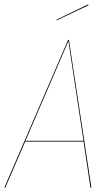

<svg xmlns="http://www.w3.org/2000/svg" viewBox="-22 -864 511 884"><path d="M385.7 -839.8 239.3 -770.5 237.8 -773.4 383.8 -843.8ZM394.5 0 362.8 -211.9H93.8L2.4 0H-2L291.5 -680.2H295.4L398.9 0ZM95.2 -215.8H362.3L293 -674.8Z"/></svg>

Font: Fira Sans Compressed Four
Style: Italic
Weight: 100
Width: 3
Italic angle: -8°
Designer: Carrois Corporate & Edenspiekermann AG
Foundry: Carrois Corporate GbR & Edenspiekermann AG
Version: Version 4.203;PS 004.203;hotconv 1.0.88;makeotf.lib2.5.64775